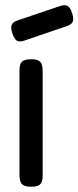

<svg xmlns="http://www.w3.org/2000/svg" viewBox="-20 -699 298 729"><path d="M98 10Q79 10 69.5 4.5Q60 -1 57 -11Q54 -21 54 -35V-430Q54 -444 57 -454Q60 -464 69.5 -469Q79 -474 99 -474Q118 -474 127 -468.5Q136 -463 139 -453Q142 -443 142 -428V-34Q142 -20 139 -10Q136 0 126.5 5Q117 10 98 10ZM70 -544Q53 -539 43.5 -545Q34 -551 27 -572Q20 -593 24.5 -604.5Q29 -616 48 -622L211 -677Q228 -682 238 -675.5Q248 -669 254 -648Q261 -627 256 -616Q251 -605 231 -599Z"/></svg>

Font: Fredoka SemiExpanded
Style: Regular
Weight: 400
Width: 6
Designer: Ben Nathan
Foundry: Milena B. Brandão, Ben Nathan
Version: Version 2.001